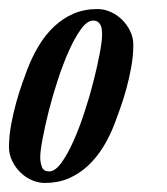

<svg xmlns="http://www.w3.org/2000/svg" viewBox="-66 -402 374 429"><path d="M43.9 -19Q57.1 -19 71 -38.1Q85 -57.1 98.1 -86.7Q111.3 -116.2 123 -152.1Q134.8 -188 143.3 -221.9Q151.9 -255.9 157 -283.4Q162.1 -311 162.1 -324.2Q162.1 -329.6 161.6 -335.2Q161.1 -340.8 158.9 -345.5Q156.7 -350.1 152.8 -353Q148.9 -356 142.1 -356Q128.9 -356 115 -336.9Q101.1 -317.9 87.9 -288.3Q74.7 -258.8 63 -222.9Q51.3 -187 42.7 -153.1Q34.2 -119.1 29.1 -91.6Q23.9 -64 23.9 -50.8Q23.9 -39.1 27.6 -29.1Q31.2 -19 43.9 -19ZM34.2 6.8Q19.5 6.8 5.1 0.5Q-9.3 -5.9 -20.5 -16.8Q-31.7 -27.8 -38.8 -42.5Q-45.9 -57.1 -45.9 -73.2Q-45.9 -96.7 -41.3 -122.6Q-36.6 -148.4 -30 -172.1Q-23.4 -195.8 -16.4 -215.6Q-9.3 -235.4 -4.9 -247.1Q5.9 -275.4 20.8 -300Q35.6 -324.7 55.2 -343Q74.7 -361.3 98.6 -371.6Q122.6 -381.8 151.9 -381.8Q166.5 -381.8 180.9 -375.5Q195.3 -369.1 206.5 -358.2Q217.8 -347.2 224.9 -332.5Q231.9 -317.9 231.9 -301.8Q231.9 -278.3 227.3 -252.4Q222.7 -226.6 216.1 -202.9Q209.5 -179.2 202.4 -159.4Q195.3 -139.6 190.9 -127.9Q180.2 -99.1 165.3 -74.7Q150.4 -50.3 130.9 -32Q111.3 -13.7 87.4 -3.4Q63.5 6.8 34.2 6.8Z"/></svg>

Font: Romanesco
Style: Regular
Weight: 400
Designer: Astigmatic (AOETI)
Foundry: Astigmatic (AOETI)
Version: Version 1.000